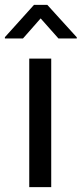

<svg xmlns="http://www.w3.org/2000/svg" viewBox="-44 -769 335 789"><path d="M166.5 -528.3V0H76.2V-528.3ZM150.4 -749 271.5 -615.7V-610.8H196.3L123 -693.4L50.3 -610.8H-23.9V-616.2L95.7 -749Z"/></svg>

Font: Vazirmatn FD
Style: Regular
Weight: 400
Designer: Saber Rastikerdar
Foundry: Saber Rastikerdar
Version: Version 33.001